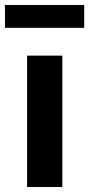

<svg xmlns="http://www.w3.org/2000/svg" viewBox="-43 -753 359 773"><path d="M66 0V-529H208V0ZM-23 -641V-733H296V-641Z"/></svg>

Font: Lexend Deca SemiBold
Style: Regular
Weight: 600
Designer: Bonnie Shaver-Troup, Thomas Jockin
Foundry: Lexend
Version: Version 1.008; ttfautohint (v1.8.4.7-5d5b)